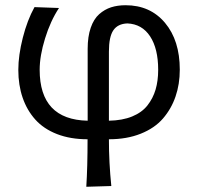

<svg xmlns="http://www.w3.org/2000/svg" viewBox="-20 -527 765 742"><path d="M674.8 -257.8Q674.8 -201.7 658.4 -154.1Q642.1 -106.4 609.9 -69.1Q577.6 -31.7 523.9 -10.3Q470.2 11.2 400.9 11.2Q400.9 102.1 410.2 191.9L313.5 194.8Q318.4 118.7 318.4 11.2Q252 11.2 200.4 -8.8Q148.9 -28.8 116.5 -64.9Q84 -101.1 67.4 -149.7Q50.8 -198.2 50.8 -256.8Q50.8 -313 68.1 -381.1Q85.4 -449.2 113.3 -499.5L208 -496.1Q174.8 -445.8 154.1 -378.4Q133.3 -311 133.3 -257.3Q133.3 -64.5 318.8 -60.5V-338.4Q318.8 -385.7 330.6 -419.7Q342.3 -453.6 363.3 -472.2Q384.3 -490.7 409.4 -498.8Q434.6 -506.8 465.3 -506.8Q560.5 -506.8 617.7 -438.7Q674.8 -370.6 674.8 -257.8ZM400.9 -327.6V-60.5Q453.1 -61.5 490.7 -76.9Q528.3 -92.3 549.8 -119.6Q571.3 -147 581.3 -180.9Q591.3 -214.8 591.3 -257.3Q591.3 -338.9 560.1 -386.5Q528.8 -434.1 472.2 -436.5Q435.1 -435.1 418 -409.9Q400.9 -384.8 400.9 -327.6Z"/></svg>

Font: Commissioner Flair
Style: Regular
Weight: 400
Designer: Kostas Bartsokas
Foundry: Kostas Bartsokas
Version: Version 1.000